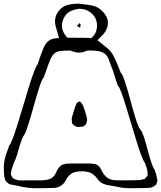

<svg xmlns="http://www.w3.org/2000/svg" viewBox="-51 -973 869 1036"><path d="M711 42Q689 42 660 42.5Q631 43 608 40Q596 38 584.5 35.5Q573 33 562 31Q547 29 531 26Q515 23 501 16Q486 8 477 -5.5Q468 -19 455 -29Q443 -40 427.5 -44Q412 -48 395 -49Q380 -49 363 -46.5Q346 -44 333 -35Q314 -22 304.5 -1.5Q295 19 275 31Q259 40 239 41Q219 42 201 42Q179 42 154 42.5Q129 43 106 41Q91 39 76 36.5Q61 34 47 30Q37 28 27.5 26.5Q18 25 9 23L-2 20Q-5 18 -11 12Q-13 10 -15.5 8.5Q-18 7 -20 5Q-21 3 -22 -0.5Q-23 -4 -24 -6Q-28 -16 -28.5 -26.5Q-29 -37 -30 -47Q-31 -62 -30.5 -76.5Q-30 -91 -27 -105Q-23 -127 -15.5 -147.5Q-8 -168 -1 -188Q7 -196 19 -228.5Q31 -261 45.5 -308Q60 -355 75.5 -407Q91 -459 105.5 -506Q120 -553 132.5 -586Q145 -619 152 -626Q159 -646 166 -667Q173 -688 181 -707Q186 -720 193.5 -732.5Q201 -745 212 -753Q226 -763 242.5 -765.5Q259 -768 275 -769Q298 -770 332.5 -769.5Q367 -769 389 -769Q408 -769 428 -768.5Q448 -768 465 -760Q477 -755 487 -746.5Q497 -738 507 -730Q518 -722 529 -712.5Q540 -703 548 -692Q556 -683 561.5 -671.5Q567 -660 572 -649Q580 -633 586.5 -616Q593 -599 600 -582Q609 -573 620 -542Q631 -511 642.5 -469Q654 -427 665.5 -385Q677 -343 688 -312Q699 -281 708 -272Q717 -261 726.5 -231Q736 -201 745.5 -165Q755 -129 764.5 -99Q774 -69 783 -58Q787 -46 791 -34Q795 -22 796 -10Q797 -6 798 -2.5Q799 1 798 4Q798 6 796.5 9Q795 12 794 15Q793 17 792.5 20Q792 23 790 25Q789 26 786 27.5Q783 29 781 31Q779 32 776.5 34Q774 36 772 37Q770 38 766 38.5Q762 39 759 40Q749 41 737 41.5Q725 42 711 42ZM731 -94Q724 -102 712 -133Q700 -164 686.5 -208.5Q673 -253 658 -302.5Q643 -352 629.5 -396.5Q616 -441 604.5 -472.5Q593 -504 585 -511Q576 -534 566.5 -566.5Q557 -599 547 -621Q542 -637 535 -654.5Q528 -672 515 -683Q505 -691 491.5 -694.5Q478 -698 465 -699Q445 -701 425 -700.5Q405 -700 385 -700Q364 -700 342.5 -700.5Q321 -701 300 -700Q285 -699 270 -697Q255 -695 243 -685Q233 -677 226.5 -664Q220 -651 215 -639Q207 -618 200 -597Q193 -576 185 -555Q176 -546 165 -514Q154 -482 142 -439Q130 -396 117.5 -353Q105 -310 94 -278Q83 -246 74 -237Q66 -222 57.5 -194Q49 -166 41 -138Q33 -110 24 -95Q20 -82 15.5 -70Q11 -58 9 -45Q9 -42 8 -38Q7 -34 8 -31Q8 -29 10 -26Q12 -23 13 -21Q14 -20 15 -17Q16 -14 18 -12Q20 -10 23.5 -9Q27 -8 30 -6Q45 1 63.5 0.5Q82 0 98 0H178Q190 -1 203.5 -3Q217 -5 227 -12Q244 -23 251.5 -42Q259 -61 272 -74Q274 -76 276 -78Q278 -80 279 -81Q281 -83 284 -83.5Q287 -84 289 -85Q302 -90 315.5 -90.5Q329 -91 342 -91H421Q431 -91 440 -90.5Q449 -90 458 -88Q461 -87 464 -87Q467 -87 469 -85Q485 -78 492 -63Q499 -48 508 -35Q521 -16 540 -7Q554 -1 570 -0.5Q586 0 601 0Q624 0 649.5 0Q675 0 697 -1Q704 -1 710 -2.5Q716 -4 723 -6Q726 -6 730 -8Q733 -10 735 -13Q737 -16 739 -18Q740 -20 741.5 -21.5Q743 -23 744 -24Q746 -26 745.5 -30.5Q745 -35 745 -37Q746 -51 741 -65Q736 -79 731 -94ZM337 -313Q337 -318 336.5 -323Q336 -328 336 -333Q337 -341 340 -349.5Q343 -358 345 -365Q348 -375 350.5 -384.5Q353 -394 357 -403Q359 -406 360.5 -411Q362 -416 364 -418Q366 -420 368.5 -421Q371 -422 373 -423Q374 -423 376.5 -424.5Q379 -426 380 -426Q382 -426 382.5 -424.5Q383 -423 384 -422Q393 -413 397 -403Q402 -392 405.5 -380Q409 -368 413 -355Q415 -348 417 -340.5Q419 -333 419 -325Q419 -321 417.5 -317Q416 -313 415 -309Q415 -305 414 -304Q413 -302 410 -300Q407 -298 405 -296Q404 -295 402.5 -293.5Q401 -292 399 -291Q397 -290 393.5 -290Q390 -290 388 -289Q381 -288 372.5 -288Q364 -288 357 -291Q353 -293 348 -297Q347 -299 344.5 -300.5Q342 -302 340 -303Q339 -304 337 -313ZM420 -700Q410 -696 400.5 -693Q391 -690 380 -689Q358 -688 327.5 -700.5Q297 -713 282 -735Q272 -750 267.5 -767.5Q263 -785 258 -801Q253 -817 249 -833Q245 -849 246 -865Q248 -887 260.5 -906.5Q273 -926 292 -937Q304 -944 318.5 -947.5Q333 -951 347 -952Q363 -954 379 -952.5Q395 -951 411 -949Q425 -947 439 -944.5Q453 -942 466 -937Q489 -928 508.5 -905Q528 -882 531 -859Q534 -826 514 -798Q507 -788 499 -780.5Q491 -773 483 -765Q472 -753 462.5 -739Q453 -725 440 -714Q436 -711 431 -708Q426 -705 420 -700ZM364 -924Q349 -921 334.5 -915Q320 -909 309 -898Q303 -892 299 -885.5Q295 -879 291 -871Q285 -856 283 -841Q282 -819 292 -798.5Q302 -778 318 -765Q335 -752 357.5 -747.5Q380 -743 400 -747Q434 -755 455 -781Q472 -803 472.5 -832Q473 -861 459 -883Q447 -901 427 -912.5Q407 -924 386 -925Q382 -926 376.5 -925.5Q371 -925 364 -924ZM384 -838Q382 -830 382 -827Q381 -826 381.5 -825Q382 -824 381 -824Q380 -823 379 -824Q378 -825 376 -826Q374 -828 371.5 -829.5Q369 -831 366 -832Q366 -832 365 -832Q364 -832 364 -833Q364 -835 368 -837L375 -846Q377 -848 377 -848Q378 -848 381 -844.5Q384 -841 384 -838Z"/></svg>

Font: Rubik Vinyl
Style: Regular
Weight: 400
Designer: Hubert and Fischer, NaN
Foundry: Hubert and Fischer, NaN
Version: Version 2.200